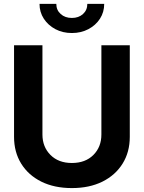

<svg xmlns="http://www.w3.org/2000/svg" viewBox="-20 -962 744 994"><path d="M352.1 11.7Q261.2 11.7 193.8 -21.7Q126.5 -55.2 89.6 -115Q52.7 -174.8 52.7 -253.4V-727.5H199.7V-265.6Q199.7 -201.7 241.2 -159.9Q282.7 -118.2 352.1 -118.2Q421.9 -118.2 463.4 -159.7Q504.9 -201.2 504.9 -265.6V-727.5H651.9V-253.4Q651.9 -174.8 614.7 -115Q577.6 -55.2 510.3 -21.7Q442.9 11.7 352.1 11.7ZM352.1 -791Q304.7 -791 266.8 -811Q229 -831.1 206.8 -865.2Q184.6 -899.4 184.6 -941.9H271.5Q271.5 -909.7 294.2 -889.4Q316.9 -869.1 352.1 -869.1Q387.2 -869.1 409.7 -889.4Q432.1 -909.7 432.1 -941.9H519.5Q519.5 -899.4 497.6 -865.2Q475.6 -831.1 437.5 -811Q399.4 -791 352.1 -791Z"/></svg>

Font: Inter Display
Style: Bold
Weight: 700
Designer: Rasmus Andersson
Foundry: rsms
Version: Version 4.001;git-9221beed3